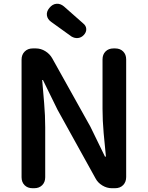

<svg xmlns="http://www.w3.org/2000/svg" viewBox="-20 -995 782 1015"><path d="M152 0Q126 0 110 -16Q94 -32 94 -58V-680Q94 -706 110.5 -722.5Q127 -739 153 -739H170Q196 -739 219.5 -724.5Q243 -710 256 -687L458 -325L535 -167H540Q534 -224 528 -291Q522 -358 522 -419V-681Q522 -707 538 -723Q554 -739 580 -739H589Q615 -739 631 -723Q647 -707 647 -681V-59Q647 -33 631 -16.5Q615 0 588 0H571Q545 0 521 -14.5Q497 -29 485 -52L284 -415L207 -572H203Q208 -513 213.5 -448.5Q219 -384 219 -322V-58Q219 -32 203 -16Q187 0 161 0ZM423 -810Q410 -796 392.5 -794Q375 -792 358 -802L251 -879Q231 -893 228 -913.5Q225 -934 241 -953Q257 -973 278 -975Q299 -977 318 -961L420 -871Q435 -859 436 -842Q437 -825 423 -810Z"/></svg>

Font: Chiron GoRound TC SB
Style: Regular
Weight: 500
Designer: Ryoko NISHIZUKA 西塚涼子 (kana, bopomofo & ideographs); Paul D. Hunt (Latin, Greek & Cyrillic); Sandoll Communications 산돌커뮤니
Foundry: Adobe
Version: Version 1.000;hotconv 1.1.1;makeotfexe 2.6.0